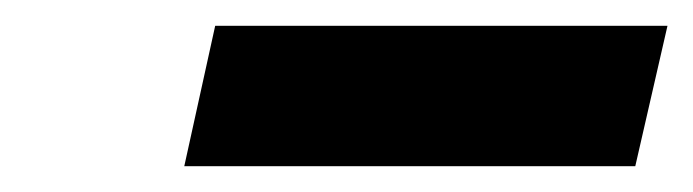

<svg xmlns="http://www.w3.org/2000/svg" viewBox="-20 -884 538 149"><path d="M123 -755 147 -864H498L473 -755Z"/></svg>

Font: Mona Sans Expanded
Style: Bold Italic
Weight: 700
Width: 7
Italic angle: -11.7°
Designer: Deni Anggara
Foundry: GitHub
Version: Version 1.001;gftools[0.9.33]